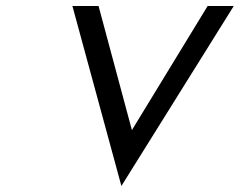

<svg xmlns="http://www.w3.org/2000/svg" viewBox="-20 -600 819 639"><path d="M671 -580 419 -167 308 -580H221L384 19L758 -580Z"/></svg>

Font: Charger Monospace
Style: Regular
Weight: 400
Designer: Jasper
Foundry: Cannot Into Space Fonts
Version: Version 0.980